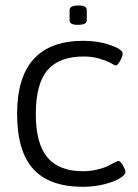

<svg xmlns="http://www.w3.org/2000/svg" viewBox="-20 -685 509 709"><path d="M267.1 -593.3Q237 -593.3 237 -609.6V-648.4Q237 -664.7 270.3 -664.7Q300.4 -664.7 300.4 -648.4V-609.6Q300.4 -593.3 267.1 -593.3ZM286.6 4.8Q162.1 4.8 102.7 -61Q43.2 -126.8 43.2 -264.8Q43.2 -534.3 288.1 -534.3Q342.1 -534.3 387.4 -518.6Q432.8 -503 432.8 -487.1Q432.8 -476.4 423.5 -459.8Q414.2 -443.1 406.7 -443.1Q405.1 -443.1 390.4 -451.4Q375.7 -459.8 348.6 -468.1Q321.4 -476.4 289.7 -476.4Q198.2 -476.4 155.2 -425.7Q112.2 -375 112.2 -264Q112.2 -155.4 154.8 -104Q197.4 -52.7 286.6 -52.7Q313.1 -52.7 338.1 -58.7Q363.1 -64.6 377.5 -71.7Q392 -78.9 403.3 -84.8Q414.6 -90.8 417.4 -90.8Q424.1 -90.8 433.6 -74.5Q443.1 -58.3 443.1 -50.3Q443.1 -39.6 423.1 -27Q403.1 -14.3 365.6 -4.8Q328.2 4.8 286.6 4.8Z"/></svg>

Font: Jaldi
Style: Regular
Weight: 400
Designer: Pablo Cosgaya and Nicolas Silva
Foundry: Omnibus-Type
Version: Version 1.001;PS 001.001;hotconv 1.0.70;makeotf.lib2.5.58329